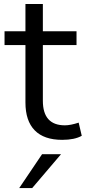

<svg xmlns="http://www.w3.org/2000/svg" viewBox="-20 -697 433 969"><path d="M293.9 8.8Q202.1 8.8 155.3 -39.1Q108.4 -86.9 108.4 -179.7V-469.7H2.9V-539.1H108.4V-676.8H196.3V-539.1H366.2V-469.7H196.3V-188.5Q196.3 -64.5 307.6 -64.5Q335.9 -64.5 377 -78.1L392.6 -11.7Q356.4 8.8 293.9 8.8ZM77.1 252 192.4 81.1H288.1L142.6 252Z"/></svg>

Font: Min Sans
Style: Regular
Weight: 400
Designer: Jinseong-Kim, NotoSansCJK, Nunito
Foundry: Jinseong-Kim
Version: Version 1.400;Glyphs 3.1.2 (3151)